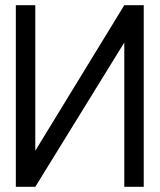

<svg xmlns="http://www.w3.org/2000/svg" viewBox="-20 -720 617 740"><path d="M41 -700V0H116L459 -556V0H534V-700H459L116 -139V-700Z"/></svg>

Font: Advent Pro Medium
Style: Regular
Weight: 500
Designer: VivaRado, Andreas Kalpakidis
Foundry: VivaRado, Andreas Kalpakidis
Version: Version 3.000